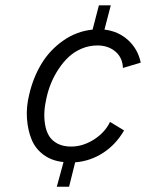

<svg xmlns="http://www.w3.org/2000/svg" viewBox="-20 -606 602 726"><path d="M194.8 100.1 220.2 6.8Q176.3 2.4 145.3 -20.3Q114.3 -43 99.9 -77.6Q85.4 -112.3 82 -157Q78.6 -201.7 90.8 -250Q105.5 -313 136.7 -364.7Q168 -416.5 218.5 -452.1Q269 -487.8 330.1 -494.1L354 -585.9H398.9L375 -494.1Q427.7 -487.8 464.6 -454.1Q501.5 -420.4 512.2 -369.1L444.8 -349.1Q443.4 -388.2 416.3 -411.1Q389.2 -434.1 348.1 -434.1Q317.4 -434.1 289.3 -422.4Q261.2 -410.6 240.2 -391.1Q219.2 -371.6 201.9 -345.5Q184.6 -319.3 173.3 -292Q162.1 -264.6 155.8 -235.8Q149.4 -208.5 147.9 -183.6Q146.5 -158.7 150.6 -134Q154.8 -109.4 165.8 -91.6Q176.8 -73.7 198 -62.7Q219.2 -51.8 249 -51.8Q293 -51.8 334.7 -78.1Q376.5 -104.5 396 -145L449.2 -112.8Q418 -59.1 369.6 -27.8Q321.3 3.4 264.2 7.8L241.2 100.1Z"/></svg>

Font: HK Grotesk Light Italic
Style: Regular
Weight: 300
Italic angle: -13°
Designer: Alfredo Marco Pradil and Stefan Peev
Foundry: Hanken Design Co.
Version: Version 1.000;PS 001.000;hotconv 1.0.88;makeotf.lib2.5.64775